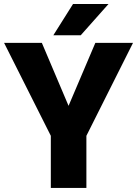

<svg xmlns="http://www.w3.org/2000/svg" viewBox="-22 -921 672 941"><path d="M183.1 -710.9 314 -402.3 445.3 -710.9H629.9L401.4 -255.4V0H227.1V-255.4L-2 -710.9ZM239.3 -748 335.9 -901.4H509.8L373.5 -748Z"/></svg>

Font: Vazirmatn UI Black
Style: Regular
Weight: 900
Designer: Saber Rastikerdar
Foundry: Saber Rastikerdar
Version: Version 33.003